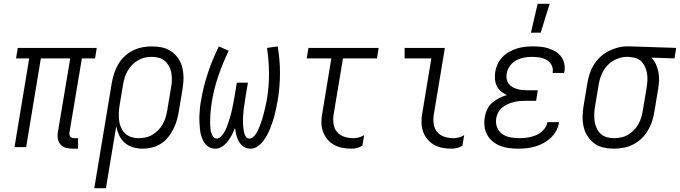

<svg xmlns="http://www.w3.org/2000/svg" viewBox="-20 -771 3563 1006"><path d="M389 8H360Q342 8 325.5 3.5Q309 -1 298 -13Q287 -25 283.5 -42Q280 -59 283 -77L348 -465H194L117 0H56L133 -465H64L73 -520H487L478 -465H409L344 -77Q343 -71 344 -65Q345 -59 348.5 -55Q352 -51 357.5 -49Q363 -47 369 -47H389Z M474 215 566 -338Q570 -362 578 -386.5Q586 -411 599.5 -434Q613 -457 632.5 -475.5Q652 -494 675.5 -506Q699 -518 725 -523Q751 -528 775 -528Q804 -528 831 -522Q858 -516 879.5 -500.5Q901 -485 915.5 -462.5Q930 -440 936 -413.5Q942 -387 941.5 -359Q941 -331 936 -302L916 -182Q912 -159 905 -136Q898 -113 886.5 -91Q875 -69 859 -49.5Q843 -30 821.5 -17Q800 -4 776 2Q752 8 729 8Q702 8 677.5 1Q653 -6 634 -22.5Q615 -39 604.5 -61.5Q594 -84 589 -109L535 215ZM706 -47Q724 -47 743 -51Q762 -55 778.5 -65Q795 -75 809 -89Q823 -103 832.5 -120Q842 -137 847.5 -155Q853 -173 856 -191L876 -311Q880 -331 880.5 -350Q881 -369 878 -387.5Q875 -406 866.5 -422.5Q858 -439 844.5 -451Q831 -463 813 -468Q795 -473 775 -473Q757 -473 738.5 -469Q720 -465 703 -455Q686 -445 672.5 -431Q659 -417 649 -400Q639 -383 633.5 -365Q628 -347 625 -329L606 -215Q603 -195 602.5 -175.5Q602 -156 604.5 -137Q607 -118 615 -101Q623 -84 636 -71.5Q649 -59 667.5 -53Q686 -47 706 -47Z M1109 8Q1089 8 1073.5 -1.5Q1058 -11 1049 -26Q1040 -41 1034.5 -59Q1029 -77 1027.5 -95.5Q1026 -114 1025 -132.5Q1024 -151 1025 -170.5Q1026 -190 1028 -209Q1030 -228 1034 -247Q1046 -319 1069.5 -389.5Q1093 -460 1127 -528L1178 -505Q1147 -440 1124 -373Q1101 -306 1090 -238Q1088 -227 1087 -216.5Q1086 -206 1084.5 -195.5Q1083 -185 1082.5 -174Q1082 -163 1081.5 -152.5Q1081 -142 1081 -131.5Q1081 -121 1081.5 -110.5Q1082 -100 1083.5 -90Q1085 -80 1088.5 -70.5Q1092 -61 1098.5 -53Q1105 -45 1115 -45Q1127 -45 1136.5 -54.5Q1146 -64 1153 -75Q1160 -86 1165 -97Q1170 -108 1173.5 -119.5Q1177 -131 1181 -143Q1185 -155 1188 -166.5Q1191 -178 1194 -189.5Q1197 -201 1199 -213Q1201 -225 1203.5 -236.5Q1206 -248 1208 -260L1221 -338H1279L1266 -260Q1264 -248 1262.5 -236.5Q1261 -225 1259 -213Q1257 -201 1256 -189.5Q1255 -178 1254 -166Q1253 -154 1253 -142.5Q1253 -131 1253.5 -119.5Q1254 -108 1255.5 -96.5Q1257 -85 1259.5 -74.5Q1262 -64 1268.5 -54.5Q1275 -45 1287 -45Q1298 -45 1307.5 -54Q1317 -63 1323.5 -73.5Q1330 -84 1334.5 -95Q1339 -106 1343.5 -117Q1348 -128 1351.5 -139.5Q1355 -151 1358 -162Q1361 -173 1364 -184.5Q1367 -196 1369.5 -207.5Q1372 -219 1374.5 -230.5Q1377 -242 1379 -253Q1390 -321 1389.5 -388Q1389 -455 1379 -520L1435 -528Q1447 -460 1447 -388.5Q1447 -317 1435 -245Q1432 -227 1428 -208.5Q1424 -190 1419.5 -171.5Q1415 -153 1409 -135Q1403 -117 1396 -99Q1389 -81 1379.5 -63.5Q1370 -46 1358 -30.5Q1346 -15 1329 -3.5Q1312 8 1293 8Q1273 8 1257.5 -2Q1242 -12 1232.5 -28Q1223 -44 1218.5 -62.5Q1214 -81 1211 -100Q1204 -82 1195 -64.5Q1186 -47 1174 -31Q1162 -15 1144.5 -3.5Q1127 8 1109 8Z M1823 8Q1798 8 1774 3.5Q1750 -1 1729.5 -12.5Q1709 -24 1694.5 -42Q1680 -60 1672 -82.5Q1664 -105 1664 -130Q1664 -155 1669 -180L1716 -465H1587L1596 -520H1964L1955 -465H1777L1728 -171Q1724 -146 1727.5 -121.5Q1731 -97 1746 -79.5Q1761 -62 1784 -54.5Q1807 -47 1832 -47Q1846 -47 1860.5 -51Q1875 -55 1888 -63L1879 -8Q1866 0 1851.5 4Q1837 8 1823 8Z M2347 8Q2322 8 2298 3.5Q2274 -1 2254 -12.5Q2234 -24 2219 -42Q2204 -60 2196.5 -82.5Q2189 -105 2188.5 -130Q2188 -155 2193 -180L2240 -465H2100V-520H2311L2253 -171Q2249 -146 2252.5 -121.5Q2256 -97 2270.5 -79.5Q2285 -62 2308 -54.5Q2331 -47 2356 -47Q2370 -47 2385 -51Q2400 -55 2412 -63L2403 -8Q2391 0 2376 4Q2361 8 2347 8Z M2696 8Q2672 8 2647.5 5Q2623 2 2601.5 -6.5Q2580 -15 2562 -29.5Q2544 -44 2533 -64Q2522 -84 2519 -108Q2516 -132 2520 -157Q2523 -177 2532.5 -197.5Q2542 -218 2559 -232.5Q2576 -247 2595.5 -257Q2615 -267 2636 -273Q2619 -281 2605 -292.5Q2591 -304 2583 -320.5Q2575 -337 2573.5 -356Q2572 -375 2575 -395Q2578 -415 2587.5 -435.5Q2597 -456 2612.5 -472Q2628 -488 2647.5 -499Q2667 -510 2687.5 -516.5Q2708 -523 2729 -525.5Q2750 -528 2771 -528Q2792 -528 2813 -526Q2834 -524 2854 -517.5Q2874 -511 2891.5 -500.5Q2909 -490 2920.5 -474Q2932 -458 2936.5 -437.5Q2941 -417 2937 -396L2936 -389H2875L2876 -393Q2879 -414 2869.5 -431Q2860 -448 2843.5 -457.5Q2827 -467 2807 -470Q2787 -473 2767 -473Q2746 -473 2725 -469Q2704 -465 2684.5 -454.5Q2665 -444 2651.5 -425Q2638 -406 2635 -386Q2632 -372 2634.5 -358Q2637 -344 2644.5 -333.5Q2652 -323 2663.5 -316Q2675 -309 2688 -305Q2701 -301 2715 -299.5Q2729 -298 2743 -298H2798L2789 -243H2734Q2718 -243 2702 -241.5Q2686 -240 2670.5 -236Q2655 -232 2639.5 -225Q2624 -218 2611 -207Q2598 -196 2590 -181Q2582 -166 2580 -150Q2576 -126 2584.5 -104Q2593 -82 2611.5 -69Q2630 -56 2653.5 -51.5Q2677 -47 2701 -47Q2715 -47 2730.5 -48.5Q2746 -50 2760.5 -53.5Q2775 -57 2789.5 -63Q2804 -69 2816 -79Q2828 -89 2837 -102.5Q2846 -116 2848 -131H2909V-130Q2906 -108 2895 -87Q2884 -66 2866.5 -49.5Q2849 -33 2828 -21.5Q2807 -10 2785 -3.5Q2763 3 2740.5 5.5Q2718 8 2696 8ZM2762 -600 2797 -751H2860L2813 -600Z M3198 8Q3169 8 3142 2Q3115 -4 3094 -19.5Q3073 -35 3058.5 -57.5Q3044 -80 3038 -106.5Q3032 -133 3032.5 -161Q3033 -189 3038 -218L3058 -338Q3062 -362 3070 -386Q3078 -410 3092 -432.5Q3106 -455 3125.5 -473Q3145 -491 3168.5 -503Q3192 -515 3216.5 -521.5Q3241 -528 3266 -528H3281L3523 -520L3514 -465L3393 -469Q3408 -454 3417 -434Q3426 -414 3430 -392.5Q3434 -371 3433 -348Q3432 -325 3428 -302L3408 -182Q3404 -158 3396 -133.5Q3388 -109 3374 -86Q3360 -63 3340.5 -44.5Q3321 -26 3297.5 -14Q3274 -2 3248 3Q3222 8 3198 8ZM3198 -47Q3216 -47 3235 -51Q3254 -55 3270.5 -65Q3287 -75 3301 -89Q3315 -103 3324.5 -120Q3334 -137 3339.5 -155Q3345 -173 3348 -191L3368 -311Q3371 -330 3372 -348Q3373 -366 3370.5 -383.5Q3368 -401 3361.5 -417Q3355 -433 3344 -445.5Q3333 -458 3317 -464.5Q3301 -471 3282 -472L3272 -473H3263Q3245 -473 3227 -467.5Q3209 -462 3192.5 -452.5Q3176 -443 3162.5 -428.5Q3149 -414 3140 -397.5Q3131 -381 3125.5 -363.5Q3120 -346 3117 -329L3097 -209Q3094 -189 3093.5 -170Q3093 -151 3096 -132.5Q3099 -114 3107 -97.5Q3115 -81 3128.5 -69Q3142 -57 3160 -52Q3178 -47 3198 -47Z"/></svg>

Font: Iosevka Term Curly Lt Obl
Style: Regular
Weight: 300
Italic angle: -9°
Designer: Belleve Invis
Foundry: Belleve Invis
Version: Version 32.3.0